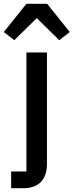

<svg xmlns="http://www.w3.org/2000/svg" viewBox="-62 -798 390 1018"><path d="M78 -778 -42 -628 14 -585 133 -702 252 -585 308 -628 188 -778ZM-3 200H60C148 200 187 150 187 70V-520H78V111H-3Z"/></svg>

Font: IBM Plex Thai Looped Medium
Style: Regular
Weight: 500
Designer: Mike Abbink, Paul van der Laan, Pieter van Rosmalen, Ben Mitchell, Mark Frömberg
Foundry: Bold Monday
Version: Version 1.0